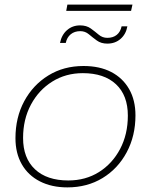

<svg xmlns="http://www.w3.org/2000/svg" viewBox="-20 -809 654 832"><path d="M272 3Q204 3 153 -23Q102 -49 74.5 -97Q47 -145 47 -210Q47 -300 85 -370.5Q123 -441 189.5 -482Q256 -523 342 -523Q412 -523 462 -497Q512 -471 539.5 -423Q567 -375 567 -309Q567 -220 529 -149Q491 -78 424.5 -37.5Q358 3 272 3ZM276 -27Q351 -27 409 -63.5Q467 -100 500.5 -163.5Q534 -227 534 -308Q534 -396 482.5 -444Q431 -492 339 -492Q265 -492 206.5 -455.5Q148 -419 114 -355.5Q80 -292 80 -211Q80 -124 131.5 -75.5Q183 -27 276 -27ZM445 -620Q418 -620 399.5 -633.5Q381 -647 365 -660.5Q349 -674 328 -674Q303 -674 286.5 -660.5Q270 -647 265 -623H240Q247 -658 270.5 -678.5Q294 -699 327 -699Q355 -699 373.5 -685.5Q392 -672 408 -658.5Q424 -645 445 -645Q470 -645 486 -658Q502 -671 507 -695H532Q526 -661 502.5 -640.5Q479 -620 445 -620ZM267 -762 272 -789H554L548 -762Z"/></svg>

Font: Montserrat Thin ExtraLight
Style: Italic
Weight: 250
Italic angle: -11.3°
Version: Version 9.000